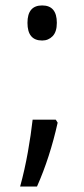

<svg xmlns="http://www.w3.org/2000/svg" viewBox="-20 -554 310 706"><path d="M81 -470Q81 -534 135 -534Q189 -534 189 -470Q189 -437 173.5 -421Q158 -405 135 -405Q81 -405 81 -470ZM185 -114 192 -103Q178 -40 159 19Q140 78 116 132H54Q71 70 82.5 5Q94 -60 100 -114Z"/></svg>

Font: Noto Sans Sinhala UI ExtraCondensed
Style: Regular
Weight: 400
Width: 2
Designer: Jelle Bosma - Monotype Design Team
Foundry: Monotype Imaging Inc.
Version: Version 2.006; ttfautohint (v1.8.4.7-5d5b)